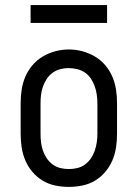

<svg xmlns="http://www.w3.org/2000/svg" viewBox="-20 -725 540 753"><path d="M250 8Q223 8 196.5 2.5Q170 -3 147.5 -16.5Q125 -30 107.5 -50.5Q90 -71 79.5 -95.5Q69 -120 65 -146.5Q61 -173 61 -200V-320Q61 -347 65 -373.5Q69 -400 79.5 -424.5Q90 -449 107.5 -469.5Q125 -490 148 -503.5Q171 -517 197 -524Q223 -531 250 -531Q277 -531 303 -524Q329 -517 352 -503.5Q375 -490 392.5 -469.5Q410 -449 420.5 -424.5Q431 -400 435 -373.5Q439 -347 439 -320V-200Q439 -173 435 -146.5Q431 -120 420.5 -95.5Q410 -71 392.5 -50.5Q375 -30 352.5 -16.5Q330 -3 303.5 2.5Q277 8 250 8ZM250 -62Q267 -62 283.5 -66Q300 -70 313.5 -80Q327 -90 336.5 -104Q346 -118 351.5 -134Q357 -150 359.5 -166.5Q362 -183 362 -200V-320Q362 -337 359.5 -354Q357 -371 351.5 -386.5Q346 -402 336.5 -416.5Q327 -431 313 -440.5Q299 -450 282 -454Q265 -458 248 -458Q232 -458 215.5 -453.5Q199 -449 185.5 -439Q172 -429 163 -415Q154 -401 148.5 -385.5Q143 -370 141 -353.5Q139 -337 139 -320V-200Q139 -183 141 -166.5Q143 -150 148.5 -134Q154 -118 163.5 -104Q173 -90 186.5 -80Q200 -70 216.5 -66Q233 -62 250 -62ZM100 -635V-705H400V-635Z"/></svg>

Font: Iosevka Gothic
Style: Regular
Weight: 400
Monospace: yes
Designer: Belleve Invis
Foundry: Belleve Invis
Version: Version 15.5.1; ttfautohint (v1.8.4)